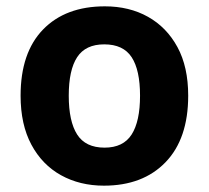

<svg xmlns="http://www.w3.org/2000/svg" viewBox="-20 -576 659 606"><path d="M574 -274Q574 -138 502.5 -64Q431 10 308 10Q232 10 172.5 -23Q113 -56 79 -119.5Q45 -183 45 -274Q45 -410 116 -483Q187 -556 311 -556Q388 -556 447 -523Q506 -490 540 -427.5Q574 -365 574 -274ZM197 -274Q197 -193 223.5 -151.5Q250 -110 310 -110Q369 -110 395.5 -151.5Q422 -193 422 -274Q422 -355 395.5 -395.5Q369 -436 309 -436Q250 -436 223.5 -395.5Q197 -355 197 -274Z"/></svg>

Font: Noto Sans Duployan
Style: Bold
Weight: 700
Designer: David Corbett
Foundry: David Corbett
Version: Version 3.001